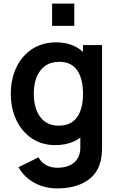

<svg xmlns="http://www.w3.org/2000/svg" viewBox="-20 -790 656 1065"><path d="M392 -646.5H269V-770H392ZM297 255Q227 255 170.2 223.8Q113.5 192.5 82.5 137.5L193.5 82.5Q208.5 111 236.2 125.8Q264 140.5 297.5 140.5Q359.5 140.5 393.2 109.8Q427 79 425.5 24V-129.5H440.5V-540H546V26Q546 69.5 538.5 102Q521 177 457.2 216Q393.5 255 297 255ZM286.5 15Q212 15 156.5 -22.5Q101 -60 70.5 -124.5Q40 -189 40 -270Q40 -351.5 71 -416.5Q102.5 -482 159.2 -518.5Q216 -555 291 -555Q367.5 -555 420.5 -518Q472 -481 499.2 -416.5Q526.5 -352 526.5 -270Q526.5 -140 463.2 -62.5Q400 15 286.5 15ZM305 -93Q373.5 -93 407 -139.2Q440.5 -185.5 440.5 -270Q440.5 -353 408 -400Q375.5 -447 309 -447Q261 -447 229 -423.5Q167.5 -376.5 167.5 -270Q167.5 -189.5 203.2 -141.2Q239 -93 305 -93Z"/></svg>

Font: Vortex Mix
Style: Bold
Weight: 700
Designer: Mikhail Sharanda
Foundry: Mikhail Sharanda
Version: Version 4.504;Glyphs 3.1.2 (3151)